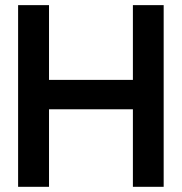

<svg xmlns="http://www.w3.org/2000/svg" viewBox="-20 -720 701 740"><path d="M49.8 0V-700.2H168.9V-412.1H492.2V-700.2H610.8V0H492.2V-298.8H168.9V0Z"/></svg>

Font: Cakra Normal
Style: Regular
Weight: 400
Designer: Lucia Kollert, Vojtech Kollert
Foundry: OoM Type
Version: Version 1.000;Glyphs 3.1.1 (3148)